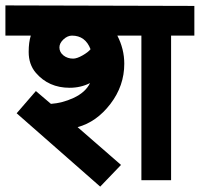

<svg xmlns="http://www.w3.org/2000/svg" viewBox="-30 -653 746 717"><path d="M191.9 -476.1Q191.9 -458 207 -446Q222.2 -434.1 243.2 -434.1Q257.3 -434.1 278.6 -446.3Q299.8 -458.5 308.1 -469.2Q288.6 -520 238.8 -520Q222.2 -520 207 -505.9Q191.9 -491.7 191.9 -476.1ZM434.1 -415Q434.1 -332.5 382.3 -264.9Q330.6 -197.3 259.8 -178.2L421.9 -37.1L344.2 43.9L32.2 -230L104 -313L160.2 -265.1Q203.1 -268.1 244.1 -287.1Q289.1 -307.6 306.2 -342.8Q271.5 -325.2 230 -325.2Q151.9 -325.2 104 -380.9Q77.1 -412.1 77.1 -459Q77.1 -495.6 85 -520H-9.8V-632.8L695.8 -630.9V-520H608.9V20H498V-520H408.2Q434.1 -469.7 434.1 -415Z"/></svg>

Font: Miedinger*
Style: Bold
Weight: 700
Version: Version 001.000